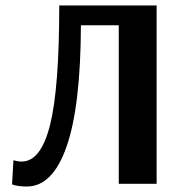

<svg xmlns="http://www.w3.org/2000/svg" viewBox="-20 -670 668 700"><path d="M78 10Q61 10 47.5 8Q34 6 29 4L24 2L29 -86Q44 -81 59 -81Q129 -81 162.5 -214.5Q196 -348 196 -650H551V0H413V-578H275Q274 -283 223 -136.5Q172 10 78 10Z"/></svg>

Font: Arsenal
Style: Bold
Weight: 700
Designer: Andrij Shevchenko
Foundry: Stairsfor
Version: Version 2.001;PS 002.001;hotconv 1.0.88;makeotf.lib2.5.64775